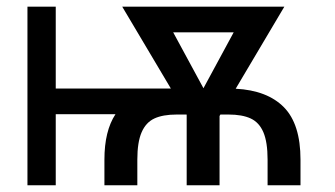

<svg xmlns="http://www.w3.org/2000/svg" viewBox="-20 -550 996 570"><path d="M145.5 -287.1H487.3L342.8 -530.3H824.2L679.7 -286.6Q773.4 -281.7 822.8 -231.7Q872.1 -181.6 872.1 -76.2V0H774.4V-76.2Q774.4 -127.9 762 -157.2Q749.5 -186.5 724.4 -198.2Q699.2 -210 658.2 -210H634.3L631.8 -205.6V0H534.2V-209L533.7 -210H504.9Q463.4 -210 438.2 -198.2Q413.1 -186.5 400.4 -157.2Q387.7 -127.9 387.7 -76.2V0H290V-76.2Q290 -161.1 322.8 -210.9H145.5V0H61.5V-530.3H145.5ZM584 -288.1 673.8 -454.1H494.1Z"/></svg>

Font: Pretendard JP
Style: Regular
Weight: 400
Designer: Base glyphs from Inter by Rasmus Andersson; Hangeul glyphs from Noto Sans CJK(Source Han Sans) by Jang Soo-young and Kan
Foundry: Kil Hyung-jin
Version: Version 1.309